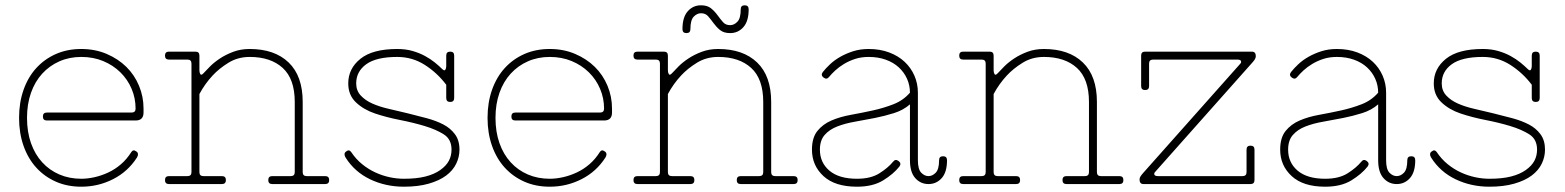

<svg xmlns="http://www.w3.org/2000/svg" viewBox="-20 -695 5908 725"><path d="M287 10Q234 10 191 -9Q148 -28 117 -62Q86 -96 69 -144Q52 -192 52 -250Q52 -308 69 -356Q86 -404 117 -438Q148 -472 191 -491Q234 -510 287 -510Q339 -510 382.5 -491.5Q426 -473 457 -442.5Q488 -412 505 -371Q522 -330 522 -285V-270Q522 -240 492 -240H157Q142 -240 142 -255Q142 -270 157 -270H477Q492 -270 492 -285Q492 -324 477 -359.5Q462 -395 434.5 -422Q407 -449 369.5 -464.5Q332 -480 287 -480Q242 -480 204.5 -463.5Q167 -447 139.5 -417Q112 -387 97 -344.5Q82 -302 82 -250Q82 -197 97 -154.5Q112 -112 139.5 -82Q167 -52 204.5 -36Q242 -20 287 -20Q311 -20 337.5 -26Q364 -32 389.5 -44Q415 -56 437 -75Q459 -94 476 -121Q483 -132 495 -123Q501 -119 501 -112.5Q501 -106 497 -100Q463 -47 407 -18.5Q351 10 287 10Z M733 -429Q733 -421 736.5 -415Q740 -409 749 -419Q758 -429 773.5 -444.5Q789 -460 811 -474.5Q833 -489 861 -499.5Q889 -510 923 -510Q1017 -510 1070 -459Q1123 -408 1123 -310V-45Q1123 -30 1138 -30H1208Q1223 -30 1223 -15Q1223 0 1208 0H1008Q993 0 993 -15Q993 -30 1008 -30H1078Q1093 -30 1093 -45V-310Q1093 -397 1047.5 -438.5Q1002 -480 923 -480Q878 -480 842.5 -458Q807 -436 783 -410Q754 -379 733 -340V-45Q733 -30 748 -30H818Q833 -30 833 -15Q833 0 818 0H618Q603 0 603 -15Q603 -30 618 -30H688Q703 -30 703 -45V-455Q703 -470 688 -470H618Q603 -470 603 -485Q603 -500 618 -500H718Q733 -500 733 -485Z M1505 -20Q1553 -20 1586.5 -28.5Q1620 -37 1642.5 -53Q1665 -69 1675 -88Q1685 -107 1685 -130Q1685 -169 1656 -187.5Q1627 -206 1584 -219Q1541 -232 1490 -242Q1439 -252 1396 -266.5Q1353 -281 1324 -308.5Q1295 -336 1295 -380Q1295 -436 1341 -473Q1387 -510 1480 -510Q1512 -510 1538 -502.5Q1564 -495 1585 -483.5Q1606 -472 1622 -459Q1638 -446 1649 -435Q1658 -426 1661.5 -431.5Q1665 -437 1665 -445V-485Q1665 -500 1680 -500Q1695 -500 1695 -485V-325Q1695 -310 1680 -310Q1665 -310 1665 -325V-375Q1631 -420 1584 -450Q1537 -480 1480 -480Q1401 -480 1363 -452.5Q1325 -425 1325 -380Q1325 -353 1342 -334.5Q1359 -316 1386 -304Q1413 -292 1448 -284Q1483 -276 1520 -267Q1557 -258 1592 -248.5Q1627 -239 1654 -225Q1681 -211 1698 -188Q1715 -165 1715 -130Q1715 -102 1702.5 -76.5Q1690 -51 1664.5 -32Q1639 -13 1599 -1.5Q1559 10 1505 10Q1436 10 1377.5 -18Q1319 -46 1285 -100Q1281 -106 1281 -112.5Q1281 -119 1287 -123Q1298 -132 1306 -121Q1324 -94 1347.5 -75Q1371 -56 1397 -44Q1423 -32 1450.5 -26Q1478 -20 1505 -20Z M2056 10Q2003 10 1960 -9Q1917 -28 1886 -62Q1855 -96 1838 -144Q1821 -192 1821 -250Q1821 -308 1838 -356Q1855 -404 1886 -438Q1917 -472 1960 -491Q2003 -510 2056 -510Q2108 -510 2151.5 -491.5Q2195 -473 2226 -442.5Q2257 -412 2274 -371Q2291 -330 2291 -285V-270Q2291 -240 2261 -240H1926Q1911 -240 1911 -255Q1911 -270 1926 -270H2246Q2261 -270 2261 -285Q2261 -324 2246 -359.5Q2231 -395 2203.5 -422Q2176 -449 2138.5 -464.5Q2101 -480 2056 -480Q2011 -480 1973.5 -463.5Q1936 -447 1908.5 -417Q1881 -387 1866 -344.5Q1851 -302 1851 -250Q1851 -197 1866 -154.5Q1881 -112 1908.5 -82Q1936 -52 1973.5 -36Q2011 -20 2056 -20Q2080 -20 2106.5 -26Q2133 -32 2158.5 -44Q2184 -56 2206 -75Q2228 -94 2245 -121Q2252 -132 2264 -123Q2270 -119 2270 -112.5Q2270 -106 2266 -100Q2232 -47 2176 -18.5Q2120 10 2056 10Z M2502 -429Q2502 -421 2505.5 -415Q2509 -409 2518 -419Q2527 -429 2542.5 -444.5Q2558 -460 2580 -474.5Q2602 -489 2630 -499.5Q2658 -510 2692 -510Q2786 -510 2839 -459Q2892 -408 2892 -310V-45Q2892 -30 2907 -30H2977Q2992 -30 2992 -15Q2992 0 2977 0H2777Q2762 0 2762 -15Q2762 -30 2777 -30H2847Q2862 -30 2862 -45V-310Q2862 -397 2816.5 -438.5Q2771 -480 2692 -480Q2647 -480 2611.5 -458Q2576 -436 2552 -410Q2523 -379 2502 -340V-45Q2502 -30 2517 -30H2587Q2602 -30 2602 -15Q2602 0 2587 0H2387Q2372 0 2372 -15Q2372 -30 2387 -30H2457Q2472 -30 2472 -45V-455Q2472 -470 2457 -470H2387Q2372 -470 2372 -485Q2372 -500 2387 -500H2487Q2502 -500 2502 -485ZM2627 -645Q2612 -645 2599.5 -632Q2587 -619 2587 -585Q2587 -570 2572 -570Q2557 -570 2557 -585Q2557 -630 2577 -652.5Q2597 -675 2627 -675Q2651 -675 2665 -663.5Q2679 -652 2689.5 -637.5Q2700 -623 2710 -611.5Q2720 -600 2737 -600Q2752 -600 2764.5 -613Q2777 -626 2777 -660Q2777 -675 2792 -675Q2807 -675 2807 -660Q2807 -615 2787 -592.5Q2767 -570 2737 -570Q2713 -570 2699 -581.5Q2685 -593 2674.5 -607.5Q2664 -622 2654 -633.5Q2644 -645 2627 -645Z M3216 -20Q3268 -20 3300.5 -40.5Q3333 -61 3352 -84Q3361 -96 3373 -87Q3385 -78 3376 -66Q3354 -38 3315 -14Q3276 10 3216 10Q3133 10 3089.5 -30Q3046 -70 3046 -130Q3046 -175 3066.5 -200.5Q3087 -226 3119.5 -240Q3152 -254 3193.5 -261.5Q3235 -269 3276 -278Q3317 -287 3354 -301.5Q3391 -316 3416 -345Q3416 -373 3405 -397.5Q3394 -422 3374 -440.5Q3354 -459 3325 -469.5Q3296 -480 3260 -480Q3232 -480 3209 -472.5Q3186 -465 3167 -453.5Q3148 -442 3134 -429Q3120 -416 3111 -405Q3102 -393 3090 -402Q3078 -411 3087 -423Q3098 -437 3114.5 -452.5Q3131 -468 3153 -480.5Q3175 -493 3201.5 -501.5Q3228 -510 3260 -510Q3303 -510 3337.5 -497Q3372 -484 3396 -461.5Q3420 -439 3433 -409Q3446 -379 3446 -345V-90Q3446 -56 3458.5 -43Q3471 -30 3486 -30Q3501 -30 3513.5 -43Q3526 -56 3526 -90Q3526 -105 3541 -105Q3556 -105 3556 -90Q3556 -45 3536 -22.5Q3516 0 3486 0Q3456 0 3436 -22.5Q3416 -45 3416 -90V-301Q3391 -279 3356 -268Q3321 -257 3283.5 -249.5Q3246 -242 3208.5 -235.5Q3171 -229 3141.5 -217.5Q3112 -206 3094 -185.5Q3076 -165 3076 -130Q3076 -81 3112 -50.5Q3148 -20 3216 -20Z M3732 -429Q3732 -421 3735.5 -415Q3739 -409 3748 -419Q3757 -429 3772.5 -444.5Q3788 -460 3810 -474.5Q3832 -489 3860 -499.5Q3888 -510 3922 -510Q4016 -510 4069 -459Q4122 -408 4122 -310V-45Q4122 -30 4137 -30H4207Q4222 -30 4222 -15Q4222 0 4207 0H4007Q3992 0 3992 -15Q3992 -30 4007 -30H4077Q4092 -30 4092 -45V-310Q4092 -397 4046.5 -438.5Q4001 -480 3922 -480Q3877 -480 3841.5 -458Q3806 -436 3782 -410Q3753 -379 3732 -340V-45Q3732 -30 3747 -30H3817Q3832 -30 3832 -15Q3832 0 3817 0H3617Q3602 0 3602 -15Q3602 -30 3617 -30H3687Q3702 -30 3702 -45V-455Q3702 -470 3687 -470H3617Q3602 -470 3602 -485Q3602 -500 3617 -500H3717Q3732 -500 3732 -485Z M4334 -470Q4319 -470 4319 -455V-370Q4319 -355 4304 -355Q4289 -355 4289 -370V-485Q4289 -500 4304 -500H4707Q4722 -500 4722 -483Q4722 -473 4710 -460L4342 -46Q4337 -41 4339 -35.5Q4341 -30 4353 -30H4672Q4687 -30 4687 -45V-130Q4687 -145 4702 -145Q4717 -145 4717 -130V-15Q4717 0 4702 0H4298Q4283 0 4283 -17Q4283 -23 4286 -28Q4289 -33 4295 -40L4663 -454Q4668 -459 4666 -464.5Q4664 -470 4652 -470Z M4984 -20Q5036 -20 5068.5 -40.5Q5101 -61 5120 -84Q5129 -96 5141 -87Q5153 -78 5144 -66Q5122 -38 5083 -14Q5044 10 4984 10Q4901 10 4857.5 -30Q4814 -70 4814 -130Q4814 -175 4834.5 -200.5Q4855 -226 4887.5 -240Q4920 -254 4961.5 -261.5Q5003 -269 5044 -278Q5085 -287 5122 -301.5Q5159 -316 5184 -345Q5184 -373 5173 -397.5Q5162 -422 5142 -440.5Q5122 -459 5093 -469.5Q5064 -480 5028 -480Q5000 -480 4977 -472.5Q4954 -465 4935 -453.5Q4916 -442 4902 -429Q4888 -416 4879 -405Q4870 -393 4858 -402Q4846 -411 4855 -423Q4866 -437 4882.5 -452.5Q4899 -468 4921 -480.5Q4943 -493 4969.5 -501.5Q4996 -510 5028 -510Q5071 -510 5105.5 -497Q5140 -484 5164 -461.5Q5188 -439 5201 -409Q5214 -379 5214 -345V-90Q5214 -56 5226.5 -43Q5239 -30 5254 -30Q5269 -30 5281.5 -43Q5294 -56 5294 -90Q5294 -105 5309 -105Q5324 -105 5324 -90Q5324 -45 5304 -22.5Q5284 0 5254 0Q5224 0 5204 -22.5Q5184 -45 5184 -90V-301Q5159 -279 5124 -268Q5089 -257 5051.5 -249.5Q5014 -242 4976.5 -235.5Q4939 -229 4909.5 -217.5Q4880 -206 4862 -185.5Q4844 -165 4844 -130Q4844 -81 4880 -50.5Q4916 -20 4984 -20Z M5604 -20Q5652 -20 5685.5 -28.5Q5719 -37 5741.5 -53Q5764 -69 5774 -88Q5784 -107 5784 -130Q5784 -169 5755 -187.5Q5726 -206 5683 -219Q5640 -232 5589 -242Q5538 -252 5495 -266.5Q5452 -281 5423 -308.5Q5394 -336 5394 -380Q5394 -436 5440 -473Q5486 -510 5579 -510Q5611 -510 5637 -502.5Q5663 -495 5684 -483.5Q5705 -472 5721 -459Q5737 -446 5748 -435Q5757 -426 5760.5 -431.5Q5764 -437 5764 -445V-485Q5764 -500 5779 -500Q5794 -500 5794 -485V-325Q5794 -310 5779 -310Q5764 -310 5764 -325V-375Q5730 -420 5683 -450Q5636 -480 5579 -480Q5500 -480 5462 -452.5Q5424 -425 5424 -380Q5424 -353 5441 -334.5Q5458 -316 5485 -304Q5512 -292 5547 -284Q5582 -276 5619 -267Q5656 -258 5691 -248.5Q5726 -239 5753 -225Q5780 -211 5797 -188Q5814 -165 5814 -130Q5814 -102 5801.5 -76.5Q5789 -51 5763.5 -32Q5738 -13 5698 -1.5Q5658 10 5604 10Q5535 10 5476.5 -18Q5418 -46 5384 -100Q5380 -106 5380 -112.5Q5380 -119 5386 -123Q5397 -132 5405 -121Q5423 -94 5446.5 -75Q5470 -56 5496 -44Q5522 -32 5549.5 -26Q5577 -20 5604 -20Z"/></svg>

Font: Nixie One
Style: Regular
Weight: 400
Designer: Jovanny Lemonad
Foundry: Jovanny Lemonad
Version: Version 1.000 2011 initial release